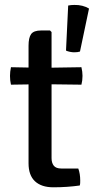

<svg xmlns="http://www.w3.org/2000/svg" viewBox="-20 -773 400 797"><path d="M263 -750Q274.5 -752.5 288.5 -752.5Q305.5 -753 321.5 -749Q337.5 -745 349.5 -737.5L312 -559Q302.5 -556 290.5 -556Q281 -555.5 270.5 -557.8Q260 -560 254 -563ZM98.5 -583.5Q98.5 -616.5 109.2 -631.5Q120 -646.5 151 -646.5H187.5L194 -640V-116.5Q194 -97 203.2 -85.2Q212.5 -73.5 234.5 -73.5H305Q313 -51.5 313 -24Q313 -18.5 312.8 -13Q312.5 -7.5 311 -3Q286.5 0.5 258.8 2.5Q231 4.5 201.5 4.5Q152 4.5 125.2 -20.5Q98.5 -45.5 98.5 -95ZM318 -494Q322.5 -475 322.5 -458Q322.5 -439 318 -421.5L157 -423.5L25.5 -421.5Q21.5 -439 21.5 -458Q21.5 -475 25.5 -494L157.5 -491.5Z"/></svg>

Font: Signika Negative Light
Style: Regular
Weight: 400
Version: Version 2.001